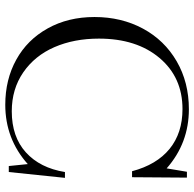

<svg xmlns="http://www.w3.org/2000/svg" viewBox="-24 -692 729 721"><g transform="rotate(90 340.5 -331.5)"><path d="M373.5 13.2Q278.8 13.2 204.1 -28.1Q129.4 -69.3 86.7 -146Q43.9 -222.7 43.9 -321.8Q43.9 -422.9 87.4 -503.7Q130.9 -584.5 210 -630.4Q289.1 -676.3 390.1 -676.3Q517.6 -676.3 612.3 -592.8L625 -668.9H647L645.5 -462.9H623Q598.6 -555.2 539.1 -603.8Q479.5 -652.3 389.6 -652.3Q270.5 -652.3 197.8 -566.2Q125 -480 125 -338.4Q125 -245.1 157 -171.4Q189 -97.7 251.7 -54.4Q314.5 -11.2 397.9 -11.2Q493.7 -11.2 552.2 -64.2Q610.8 -117.2 626 -210.9H647.9L626 0H603.5L596.2 -71.3Q501.5 13.2 373.5 13.2Z"/></g></svg>

Font: Elstob Light
Style: Regular
Weight: 300
Designer: Peter S. Baker
Version: Version 1.015